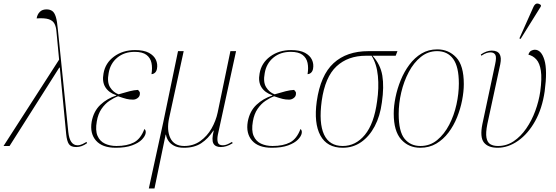

<svg xmlns="http://www.w3.org/2000/svg" viewBox="-56 -825 3144 1085"><path d="M-36 0 278 -488 263 -647Q261 -674 251.5 -691.5Q242 -709 219 -716.5Q196 -724 151 -721Q155 -744 169 -758Q183 -772 207 -772Q226 -772 239 -763Q252 -754 259.5 -729.5Q267 -705 271 -658L330 -79Q338 -4 382 -4Q396 -4 410.5 -11Q425 -18 433 -23L436 -16Q406 6 375 6Q345 6 333.5 -10.5Q322 -27 318 -67L282 -443H279L-2 0Z M598 10Q522 10 486.5 -30.5Q451 -71 462 -137Q473 -197 511.5 -233Q550 -269 601 -285V-287Q559 -301 539.5 -332Q520 -363 529 -410Q539 -469 588.5 -505.5Q638 -542 707 -542Q757 -542 785.5 -526.5Q814 -511 825 -487Q836 -463 831 -436Q828 -421 819 -413.5Q810 -406 800 -406Q806 -441 800 -469.5Q794 -498 771.5 -515Q749 -532 705 -532Q646 -532 606.5 -499Q567 -466 558 -412Q548 -361 566 -332Q584 -303 614 -292Q651 -303 676.5 -309.5Q702 -316 724 -317Q729 -312 732.5 -306.5Q736 -301 734 -290Q732 -278 720.5 -270Q709 -262 696 -262Q676 -262 659.5 -266Q643 -270 611 -281Q587 -272 562 -255Q537 -238 517.5 -209.5Q498 -181 491 -139Q482 -88 495 -57.5Q508 -27 536.5 -13.5Q565 0 602 0Q662 0 700.5 -20Q739 -40 760 -96Q770 -88 767 -72Q764 -55 745.5 -36Q727 -17 690.5 -3.5Q654 10 598 10Z M785 240 867 -136 950 -536H982L900 -159Q885 -90 906.5 -45Q928 0 985 0Q1037 0 1076 -28Q1115 -56 1139.5 -99Q1164 -142 1174 -189L1246 -536H1278L1175 -63Q1170 -37 1175 -20.5Q1180 -4 1203 -4Q1215 -4 1226.5 -8.5Q1238 -13 1255 -23L1259 -16Q1240 -4 1223.5 1Q1207 6 1192 6Q1160 6 1149.5 -15Q1139 -36 1152 -87H1150Q1120 -41 1081 -15.5Q1042 10 984 10Q948 10 926.5 -2Q905 -14 894.5 -31Q884 -48 882 -64H880L817 240Z M1480 10Q1404 10 1368.5 -30.5Q1333 -71 1344 -137Q1355 -197 1393.5 -233Q1432 -269 1483 -285V-287Q1441 -301 1421.5 -332Q1402 -363 1411 -410Q1421 -469 1470.5 -505.5Q1520 -542 1589 -542Q1639 -542 1667.5 -526.5Q1696 -511 1707 -487Q1718 -463 1713 -436Q1710 -421 1701 -413.5Q1692 -406 1682 -406Q1688 -441 1682 -469.5Q1676 -498 1653.5 -515Q1631 -532 1587 -532Q1528 -532 1488.5 -499Q1449 -466 1440 -412Q1430 -361 1448 -332Q1466 -303 1496 -292Q1533 -303 1558.5 -309.5Q1584 -316 1606 -317Q1611 -312 1614.5 -306.5Q1618 -301 1616 -290Q1614 -278 1602.5 -270Q1591 -262 1578 -262Q1558 -262 1541.5 -266Q1525 -270 1493 -281Q1469 -272 1444 -255Q1419 -238 1399.5 -209.5Q1380 -181 1373 -139Q1364 -88 1377 -57.5Q1390 -27 1418.5 -13.5Q1447 0 1484 0Q1544 0 1582.5 -20Q1621 -40 1642 -96Q1652 -88 1649 -72Q1646 -55 1627.5 -36Q1609 -17 1572.5 -3.5Q1536 10 1480 10Z M1881 10Q1792 10 1754.5 -59.5Q1717 -129 1734 -252Q1755 -400 1829 -468Q1903 -536 2026 -536H2190L2180 -510H2049Q2094 -461 2104.5 -398Q2115 -335 2102 -246Q2092 -169 2061.5 -111.5Q2031 -54 1985 -22Q1939 10 1881 10ZM1881 0Q1954 0 2006 -63Q2058 -126 2075 -253Q2086 -328 2079.5 -395.5Q2073 -463 2044 -510H2012Q1910 -510 1845.5 -450Q1781 -390 1762 -255Q1745 -130 1775 -65Q1805 0 1881 0Z M2319 10Q2253 10 2211 -37Q2169 -84 2169 -183Q2169 -226 2179 -275Q2189 -324 2208.5 -372Q2228 -420 2257.5 -459.5Q2287 -499 2326 -522.5Q2365 -546 2415 -546Q2479 -546 2522 -500.5Q2565 -455 2565 -350Q2565 -308 2555.5 -259Q2546 -210 2527 -162.5Q2508 -115 2478.5 -76Q2449 -37 2409.5 -13.5Q2370 10 2319 10ZM2320 0Q2374 0 2414.5 -33.5Q2455 -67 2482.5 -120Q2510 -173 2523.5 -234.5Q2537 -296 2537 -353Q2537 -448 2505 -492Q2473 -536 2414 -536Q2363 -536 2322.5 -503.5Q2282 -471 2254 -418Q2226 -365 2211.5 -303Q2197 -241 2197 -181Q2197 -81 2230.5 -40.5Q2264 0 2320 0Z M2756 10Q2702 10 2678.5 -20Q2655 -50 2670 -124L2742 -462Q2751 -502 2743 -515.5Q2735 -529 2716 -529Q2706 -529 2694 -525.5Q2682 -522 2664 -510L2661 -517Q2693 -539 2723 -539Q2787 -539 2771 -462L2698 -124Q2688 -74 2693 -47Q2698 -20 2715 -10Q2732 0 2758 0Q2807 0 2847 -27Q2887 -54 2918 -99Q2949 -144 2969 -198.5Q2989 -253 2997 -308Q3007 -382 3000.5 -425Q2994 -468 2975 -489Q2956 -510 2930 -516Q2935 -533 2946 -538.5Q2957 -544 2966 -544Q3003 -544 3020.5 -486Q3038 -428 3022 -309Q3008 -212 2968 -140.5Q2928 -69 2872 -29.5Q2816 10 2756 10ZM2886 -605 2879 -608 2959 -787Q2968 -805 2979.5 -805Q2991 -805 3001 -796L3000 -788Z"/></svg>

Font: Noto Serif Display SemiCondensed Thin
Style: Italic
Weight: 100
Width: 4
Italic angle: -12°
Designer: Monotype Design Team
Foundry: Monotype Imaging Inc.
Version: Version 2.009